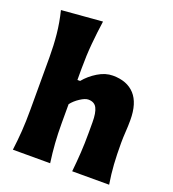

<svg xmlns="http://www.w3.org/2000/svg" viewBox="-151 -965 971 1080"><g transform="rotate(20 334.5 -425.5)"><path d="M49.8 0Q57.6 -60.1 61.5 -116.9Q65.4 -173.8 65.4 -244.6V-560.5Q65.4 -629.4 58.8 -695.8Q52.2 -762.2 35.2 -830.6L279.8 -850.6Q270 -783.7 263.4 -711.4Q256.8 -639.2 256.8 -560.5V-492.7H272.9Q303.2 -529.8 347.7 -556.9Q392.1 -584 436.5 -584Q522 -584 567.9 -533.7Q613.8 -483.4 613.8 -382.3Q613.8 -345.2 611.3 -310.1Q608.9 -274.9 608.9 -244.6Q608.9 -173.8 612.5 -116.9Q616.2 -60.1 626 0H404.8Q411.1 -60.1 414.6 -115.7Q418 -171.4 418 -233.9V-297.9Q418 -354.5 403.8 -382.3Q389.6 -410.2 353 -410.2Q334 -410.2 304.7 -391.1Q275.4 -372.1 256.8 -347.7V-233.9Q256.8 -171.4 260.7 -115.7Q264.6 -60.1 272.9 0Z"/></g></svg>

Font: Pinar DS1 ExtraBold
Style: Regular
Weight: 800
Designer: Amin Abedi
Version: Version 3.000